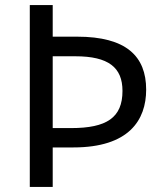

<svg xmlns="http://www.w3.org/2000/svg" viewBox="-20 -734 645 754"><path d="M554 -382C554 -513 476 -590 283 -590H187V-714H97V0H187V-155H268C486 -155 554 -262 554 -382ZM259 -231H187V-513H276C406 -513 461 -469 461 -377C461 -272 399 -231 259 -231Z"/></svg>

Font: Noto Sans Sinhala UI
Style: Regular
Weight: 400
Designer: Jelle Bosma - Monotype Design Team
Foundry: Monotype Imaging Inc.
Version: Version 2.006